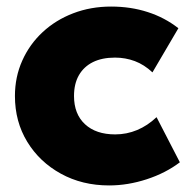

<svg xmlns="http://www.w3.org/2000/svg" viewBox="-20 -550 582 585"><path d="M312.5 15Q230.5 15 165.5 -20.8Q100.5 -56.5 63 -118Q25.5 -179.5 25.5 -257.5Q25.5 -315.5 47.8 -365.2Q70 -415 109.8 -452Q149.5 -489 203 -509.5Q256.5 -530 318.5 -530Q378.5 -530 430.2 -513.2Q482 -496.5 523.5 -464L444.5 -329.5Q419.5 -353 390.8 -363.8Q362 -374.5 330.5 -374.5Q291 -374.5 263.2 -360.8Q235.5 -347 220.5 -321Q205.5 -295 205.5 -257.5Q205.5 -202.5 239 -171.5Q272.5 -140.5 331 -140.5Q366 -140.5 397.8 -153.8Q429.5 -167 457 -193L528 -55.5Q484.5 -22.5 427 -3.8Q369.5 15 312.5 15Z"/></svg>

Font: Geologica Thin Cursive ExtraBold
Style: Regular
Weight: 800
Version: Version 1.010;gftools[0.9.28]